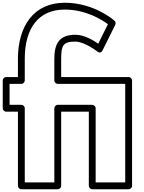

<svg xmlns="http://www.w3.org/2000/svg" viewBox="-21 -1358 1050 1403"><path d="M678 -25V-567C678 -582.1 663.7 -592 653 -592H401C385.9 -592 376 -577.7 376 -567V-25H160V-567C160 -582.1 145.7 -592 135 -592H49V-745H135C150.1 -745 160 -759.3 160 -770V-933.9C161.9 -1151.2 259.1 -1288 452 -1288C609.5 -1288 727.8 -1211.1 767.6 -1181.1L696.8 -1038.7C661.6 -1062.9 596 -1104 530 -1104C410 -1104 376 -1037.3 376 -926V-770C376 -754.9 390.3 -745 401 -745H894V-25ZM628 0C628 10.7 637.9 25 653 25H919C929.7 25 944 15.1 944 0V-770C944 -780.7 934.1 -795 919 -795H426V-926C426 -1026.7 440 -1054 530 -1054C596.9 -1054 690.3 -981.6 690.3 -981.6C712.8 -963.3 725.6 -984.2 728.4 -989.9L821.4 -1176.9C825.6 -1185.3 824.5 -1198.8 815.6 -1206.7C813.9 -1208.2 669.1 -1338 452 -1338C224.9 -1338 112.1 -1166.8 110 -934.1V-795H24C13.3 -795 -1 -785.1 -1 -770V-567C-1 -556.3 8.9 -542 24 -542H110V0C110 10.7 119.9 25 135 25H401C411.7 25 426 15.1 426 0V-542H628Z"/></svg>

Font: Poland Can Into
Style: BigWritingsOLn
Weight: 700
Foundry: Cannot Into Space Fonts
Version: Version 0.92